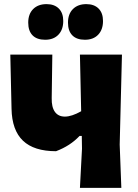

<svg xmlns="http://www.w3.org/2000/svg" viewBox="-20 -912 670 932"><path d="M561 -210 569 0H368L378 -190L377 -252H366Q321 -204 252 -178Q145 -178 91.5 -229Q38 -280 36 -384L30 -647H234L231 -436Q230 -392 246.5 -369Q263 -346 295 -346Q328 -346 374 -372L368 -647H572ZM287 -810Q287 -768 263.5 -743.5Q240 -719 199 -719Q159 -719 138 -740.5Q117 -762 117 -802Q117 -844 141 -868Q165 -892 206 -892Q244 -892 265.5 -870.5Q287 -849 287 -810ZM480 -810Q480 -768 456.5 -743.5Q433 -719 392 -719Q352 -719 331 -740.5Q310 -762 310 -802Q310 -844 334 -868Q358 -892 399 -892Q437 -892 458.5 -870.5Q480 -849 480 -810Z"/></svg>

Font: Luna Sans Black
Style: Regular
Weight: 900
Designer: Juan Pablo del Peral
Foundry: Huerta Tipografica
Version: Version 2.001; ttfautohint (v1.5)